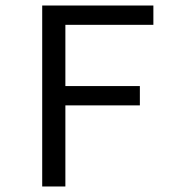

<svg xmlns="http://www.w3.org/2000/svg" viewBox="-20 -676 640 696"><path d="M133 0V-656H536V-586H217V-364H487V-294H217V0Z"/></svg>

Font: TypoPRO Source Code Pro
Style: Regular
Weight: 400
Monospace: yes
Designer: Paul D. Hunt, Teo Tuominen
Foundry: Adobe Systems Incorporated
Version: Version 2.010;PS 1.0;hotconv 1.0.84;makeotf.lib2.5.63406